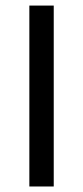

<svg xmlns="http://www.w3.org/2000/svg" viewBox="-20 -676 301 696"><path d="M86.4 0V-655.8H174.8V0Z"/></svg>

Font: Varta Medium
Style: Regular
Weight: 500
Designer: Joana Correia, Viktoriya Grabowska, Eben Sorkin
Foundry: Sorkin Type Co.
Version: Version 1.004